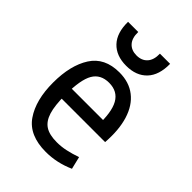

<svg xmlns="http://www.w3.org/2000/svg" viewBox="-191 -718 820 820"><g transform="rotate(45 219.0 -308.0)"><path d="M218.8 -450.2Q277.3 -450.2 316.9 -419.4Q356.4 -388.7 374 -331.5Q391.6 -274.4 385.7 -196.3H89.8V-256.8H351.6L312.5 -218.8Q316.4 -305.7 293.5 -346.7Q270.5 -387.7 218.8 -387.7Q168 -387.7 145.5 -349.1Q123 -310.5 123 -218.8Q123 -154.3 134.3 -118.2Q145.5 -82 170.4 -65.9Q195.3 -49.8 240.2 -49.8Q267.6 -49.8 294.4 -55.7Q321.3 -61.5 352.5 -72.3L366.2 -15.6Q302.7 12.7 236.3 12.7Q135.7 12.7 92.3 -50.3Q48.8 -113.3 48.8 -218.8Q48.8 -323.2 89.4 -386.7Q129.9 -450.2 218.8 -450.2ZM91.8 -628.9H153.3Q152.3 -591.8 169.9 -572.3Q187.5 -552.7 218.8 -552.7Q250 -552.7 267.6 -572.3Q285.2 -591.8 284.2 -628.9H345.7Q346.7 -561.5 313 -525.9Q279.3 -490.2 218.8 -490.2Q158.2 -490.2 124.5 -525.9Q90.8 -561.5 91.8 -628.9Z"/></g></svg>

Font: Sudo Var
Style: Regular
Weight: 400
Monospace: yes
Designer: Jens Kutilek
Foundry: Jens Kutilek
Version: Version 0.065;FEAKit 1.0